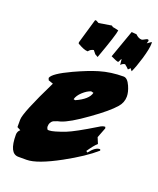

<svg xmlns="http://www.w3.org/2000/svg" viewBox="-134 -776 722 875"><g transform="rotate(20 227.5 -338.5)"><path d="M432 -410Q432 -381 412 -358Q382 -323 306 -269Q227 -212 187 -200Q175 -198 154 -189Q139 -179 139 -159Q139 -151 145 -144H153Q171 -144 227 -165Q265 -180 357 -236Q375 -248 387 -247L389 -240L370 -191L382 -162Q366 -148 343 -114L350 -109Q378 -145 400 -143L402 -137Q351 -92 258 -41Q152 17 101 17H61Q16 17 16 -74Q16 -90 28 -100L11 -109V-145Q11 -179 95 -350L72 -358L68 -368Q74 -391 160 -431Q225 -461 272 -475Q326 -491 387 -491Q406 -491 420 -459Q432 -432 432 -410ZM283 -374 271 -377Q252 -371 232.5 -353Q213 -335 208 -316L216 -314Q275 -340 283 -374ZM403 -538Q401 -533 394 -528Q388 -535 374 -546Q363 -545 354 -535L351 -563Q349 -562 345.5 -553.5Q342 -545 340 -545Q333 -545 304 -559L352 -694L376 -692Q391 -677 406 -677Q410 -677 419 -682.5Q428 -688 432 -688Q438 -688 438 -680Q438 -684 434 -669Q438 -671 454 -683Q455 -679 455 -675Q455 -651 440 -600Q426 -553 413 -526ZM231 -542 218 -558Q202 -555 194 -543H191Q176 -543 143 -562L142 -568L177 -688H183L196 -681L257 -691L264 -686Q273 -685 292 -680Q290 -658 245 -534Z"/></g></svg>

Font: Ode an Erik AH
Style: Regular
Weight: 400
Designer: Andreas Höfeld
Foundry: Fontgrube AH
Version: Version 2.00